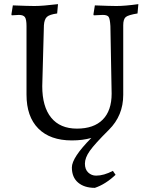

<svg xmlns="http://www.w3.org/2000/svg" viewBox="-20 -666 721 927"><path d="M357 215.5C377 232.5 404 241 438 241C472 229.7 505.3 208.7 538 178L525 159C495.7 174.3 468.7 182 444 182C429.3 182 416.7 177 406 167C395.3 157 390 142.7 390 124C390 105.3 397.8 84.8 413.5 62.5C429.2 40.2 460 6.2 506 -39.5C552 -85.2 575 -141.3 575 -208V-544C575 -564 579.2 -577.3 587.5 -584C595.8 -590.7 614.7 -596.3 644 -601L648 -646C604.7 -640 569.3 -637 542 -637C522.7 -637 488 -638 438 -640L431 -596L433 -592L476 -594C490.7 -594 500.2 -590.8 504.5 -584.5C508.8 -578.2 511.7 -563.3 513 -540L519 -214C519 -159.3 504.7 -117.5 476 -88.5C447.3 -59.5 405.8 -45 351.5 -45C297.2 -45 255.7 -62.7 227 -98C198.3 -133.3 184 -184 184 -250L192 -544C193.3 -563.3 198.2 -576.8 206.5 -584.5C214.8 -592.2 231.3 -597.7 256 -601L260 -646C210.7 -640 172.7 -637 146 -637C126.7 -637 92 -638 42 -640L35 -596L37 -592L71 -594C85.7 -594 95.5 -590.3 100.5 -583C105.5 -575.7 108 -561.3 108 -540V-209C108 -138.3 127 -83.8 165 -45.5C203 -7.2 257 12 327 12C361.7 12 393 8 421 0C358.3 63.3 327 110.8 327 142.5C327 174.2 337 198.5 357 215.5Z"/></svg>

Font: Alegreya SC
Style: Regular
Weight: 400
Designer: Juan Pablo del Peral
Foundry: Juan Pablo del Peral
Version: Version 1.003